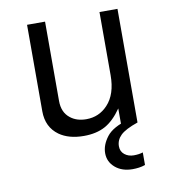

<svg xmlns="http://www.w3.org/2000/svg" viewBox="-82 -595 782 872"><g transform="rotate(-10 309.0 -159.5)"><path d="M518 -524V0H443V-78Q407 -26 366.5 -4Q326 18 268 18Q199 18 155 -13Q101 -52 101 -125V-524H184V-158Q184 -105 219 -78Q248 -55 292 -55Q351 -55 391 -98Q435 -145 435 -233V-524ZM480 -20 518 0Q460 20 438 41.5Q416 63 416 92Q416 116 433.5 130Q451 144 476 144Q500 144 518 138V196Q504 201 489 203Q474 205 460 205Q411 205 380 178.5Q349 152 349 112Q349 74 377.5 37Q406 0 480 -20Z"/></g></svg>

Font: Fragment Mono SC
Style: Regular
Weight: 400
Monospace: yes
Designer: Wei Huang based on Nimbus Sans by URW Studio, based on Helvetica by Max Miedinger.
Foundry: Wei Huang
Version: Version 1.012; ttfautohint (v1.8.4.7-5d5b)